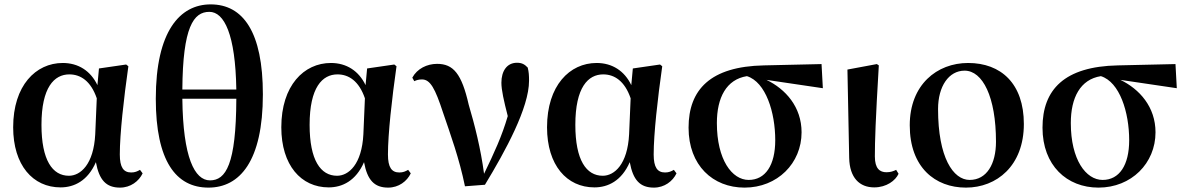

<svg xmlns="http://www.w3.org/2000/svg" viewBox="-20 -839 5405 875"><path d="M256 15C318 15 380 -15 417 -100C432 -18 464 16 527 16C575 16 613 -13 630 -49L618 -65C606 -58 595 -53 578 -53C543 -53 526 -76 526 -135C526 -229 544 -389 565 -537L555 -545L431 -527L424 -451C393 -516 337 -552 266 -552C143 -552 40 -449 40 -259C40 -86 130 15 256 15ZM421 -391 414 -227C407 -90 347 -38 294 -38C219 -38 169 -109 169 -270C169 -441 227 -500 296 -500C347 -500 394 -470 421 -391Z M930 16C1073 16 1178 -105 1178 -409C1178 -693 1088 -819 940 -819C800 -819 690 -697 690 -389C690 -105 782 16 930 16ZM937 -17C867 -17 814 -121 811 -389H1057C1056 -89 1009 -17 937 -17ZM811 -431C813 -716 862 -785 934 -785C1002 -785 1053 -682 1057 -431Z M1478 15C1540 15 1602 -15 1639 -100C1654 -18 1686 16 1749 16C1797 16 1835 -13 1852 -49L1840 -65C1828 -58 1817 -53 1800 -53C1765 -53 1748 -76 1748 -135C1748 -229 1766 -389 1787 -537L1777 -545L1653 -527L1646 -451C1615 -516 1559 -552 1488 -552C1365 -552 1262 -449 1262 -259C1262 -86 1352 15 1478 15ZM1643 -391 1636 -227C1629 -90 1569 -38 1516 -38C1441 -38 1391 -109 1391 -270C1391 -441 1449 -500 1518 -500C1569 -500 1616 -470 1643 -391Z M2099 10 2190 3C2284 -152 2391 -348 2391 -471C2391 -496 2390 -511 2385 -531C2371 -546 2358 -553 2336 -553C2290 -553 2265 -515 2265 -462C2265 -429 2276 -380 2294 -310C2268 -220 2232 -142 2186 -47C2171 -161 2143 -271 2116 -362C2084 -503 2046 -548 1972 -548C1926 -548 1881 -526 1859 -485L1868 -469C1878 -474 1889 -477 1903 -477C1941 -477 1963 -436 1999 -326C2033 -226 2073 -117 2099 10Z M2689 15C2751 15 2813 -15 2850 -100C2865 -18 2897 16 2960 16C3008 16 3046 -13 3063 -49L3051 -65C3039 -58 3028 -53 3011 -53C2976 -53 2959 -76 2959 -135C2959 -229 2977 -389 2998 -537L2988 -545L2864 -527L2857 -451C2826 -516 2770 -552 2699 -552C2576 -552 2473 -449 2473 -259C2473 -86 2563 15 2689 15ZM2854 -391 2847 -227C2840 -90 2780 -38 2727 -38C2652 -38 2602 -109 2602 -270C2602 -441 2660 -500 2729 -500C2780 -500 2827 -470 2854 -391Z M3373 16C3523 16 3633 -95 3633 -236C3633 -352 3560 -433 3473 -475L3730 -437L3724 -547L3461 -541C3218 -536 3118 -431 3118 -257C3118 -85 3229 16 3373 16ZM3384 -492C3470 -465 3513 -327 3513 -200C3513 -86 3468 -19 3392 -19C3316 -19 3247 -111 3247 -278C3247 -394 3290 -477 3384 -492Z M3964 15C4020 15 4061 -16 4075 -47L4064 -65C4052 -59 4039 -54 4020 -54C3990 -54 3967 -70 3967 -126C3967 -197 3970 -288 3985 -541L3976 -547L3842 -522L3850 -119C3852 -29 3897 15 3964 15Z M4382 16C4522 16 4646 -83 4646 -274C4646 -458 4542 -552 4392 -552C4250 -552 4126 -453 4126 -268C4126 -76 4242 16 4382 16ZM4399 -19C4324 -19 4255 -121 4255 -342C4255 -446 4304 -517 4376 -517C4458 -517 4519 -398 4519 -193C4519 -92 4477 -19 4399 -19Z M4986 16C5136 16 5246 -95 5246 -236C5246 -352 5173 -433 5086 -475L5343 -437L5337 -547L5074 -541C4831 -536 4731 -431 4731 -257C4731 -85 4842 16 4986 16ZM4997 -492C5083 -465 5126 -327 5126 -200C5126 -86 5081 -19 5005 -19C4929 -19 4860 -111 4860 -278C4860 -394 4903 -477 4997 -492Z"/></svg>

Font: Noto Serif CJK HK
Style: Bold
Weight: 700
Designer: Ryoko NISHIZUKA 西塚涼子 (kana & ideographs); Frank Grießhammer (Latin, Greek & Cyrillic); Wenlong ZHANG 张文龙 (bopomofo); San
Foundry: Adobe
Version: Version 2.001;hotconv 1.1.0;makeotfexe 2.6.0